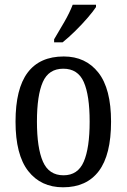

<svg xmlns="http://www.w3.org/2000/svg" viewBox="-20 -786 538 816"><path d="M248 10Q154 10 100 -59Q46 -128 46 -269Q46 -409 97.5 -477.5Q149 -546 251 -546Q344 -546 398 -477.5Q452 -409 452 -269Q452 -128 400 -59Q348 10 248 10ZM250 -41Q311 -41 336 -99Q361 -157 361 -269Q361 -381 336 -437.5Q311 -494 249 -494Q187 -494 162 -437.5Q137 -381 137 -269Q137 -157 162.5 -99Q188 -41 250 -41ZM210 -619Q231 -654 253.5 -693Q276 -732 289 -766H388V-756Q377 -739 353 -711Q329 -683 300 -654.5Q271 -626 246 -606H210Z"/></svg>

Font: Noto Serif Hebrew Condensed
Style: Regular
Weight: 400
Width: 3
Designer: Monotype Design Team
Foundry: Monotype Imaging Inc.
Version: Version 2.004; ttfautohint (v1.8.4.7-5d5b)